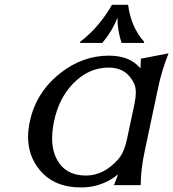

<svg xmlns="http://www.w3.org/2000/svg" viewBox="-20 -782 732 811"><path d="M453.1 -761.7H521Q533.7 -666.5 588.9 -605.5L587.9 -600.6H493.7Q476.1 -651.9 476.1 -707.5Q454.6 -651.4 412.1 -600.6H317.9L318.8 -605.5Q398.9 -667 453.1 -761.7ZM574.2 0H461.4Q470.7 -22 478.5 -45.4Q410.6 9.8 322.3 9.8Q210 9.8 148.9 -62.5Q98.6 -122.6 98.6 -203.6Q98.6 -234.4 106 -268.6Q132.3 -393.1 236.8 -474.6Q329.1 -546.9 440.4 -546.9Q528.8 -546.9 573.2 -493.2Q574.7 -514.2 575.2 -534.2L691.9 -556.6Q662.6 -481.9 648.4 -413.6L591.3 -144Q574.7 -67.4 574.2 0ZM342.8 -40.5Q418.5 -40.5 479 -108.9Q503.9 -136.7 516.1 -192.9L548.3 -344.2Q553.7 -370.6 553.7 -390.6Q553.7 -413.1 546.9 -428.2Q515.1 -496.6 439.5 -496.6Q353.5 -496.6 288.1 -428.2Q228.5 -366.7 208 -268.6Q200.2 -230.5 200.2 -197.8Q200.2 -146.5 220.2 -108.9Q256.8 -40.5 342.8 -40.5Z"/></svg>

Font: Classica
Style: Book Oblique
Weight: 400
Italic angle: -12°
Designer: Wojciech Kalinowski "wmk69" (wmk69@o2.pl)
Foundry: Wojciech Kalinowski "wmk69" (wmk69@o2.pl)
Version: Version 2.1.1; 2021-05-14